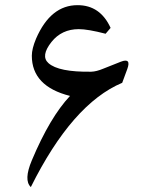

<svg xmlns="http://www.w3.org/2000/svg" viewBox="-20 -738 580 751"><path d="M393.1 -606Q323.7 -624 288.1 -624Q221.2 -624 181.2 -573.7Q138.2 -519 169.4 -491.2Q209 -455.6 336.9 -457.5Q356.9 -458 384.8 -469.7Q429.2 -487.8 452.6 -496.6Q494.1 -512.7 478 -468.3L458 -414.1Q262.7 -332 100.6 -6.3Q71.8 -33.2 104.5 -110.8Q175.3 -279.3 253.9 -362.8Q104.5 -400.4 104.5 -520Q104.5 -547.4 121.1 -586.9Q178.2 -718.3 283.7 -717.8Q372.1 -717.8 412.6 -628.9Z"/></svg>

Font: Parastoo WOL
Style: WOL
Weight: 400
Foundry: Saber Rastikerdar (saber.rastikerdar@gmail.com)
Version: Version 1.0.0-alpha5